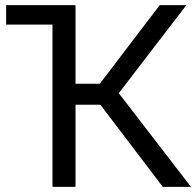

<svg xmlns="http://www.w3.org/2000/svg" viewBox="-20 -730 766 750"><path d="M444 -366 708 -710H604L370 -403H275V-710H4V-634H185V0H275V-321H372L616 0H726Z"/></svg>

Font: FIGSv2-sans-serif Medium
Style: Regular
Weight: 500
Designer: Matt McInerney, Pablo Impallari, Rodrigo Fuenzalida,Mirko Velimirovic
Foundry: Matt McInerney, Pablo Impallari, Rodrigo Fuenzalida
Version: Version 4.021;hotconv 1.0.109;makeotfexe 2.5.65596